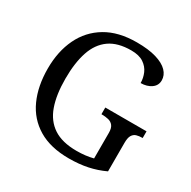

<svg xmlns="http://www.w3.org/2000/svg" viewBox="-163 -881 1040 1047"><g transform="rotate(30 357.0 -357.0)"><path d="M400.9 9.8Q285.2 9.8 208.7 -36.1Q132.3 -82 94.7 -164.8Q57.1 -247.6 57.1 -357.9Q57.1 -465.8 96.7 -548.3Q136.2 -630.9 214.1 -677.5Q292 -724.1 407.2 -724.1Q481 -724.1 530 -709.5Q579.1 -694.8 603.5 -669.4Q627.9 -644 627.9 -611.8Q627.9 -579.6 601.1 -560.8Q574.2 -542 535.2 -542Q535.2 -573.2 522.5 -602.8Q509.8 -632.3 481 -651.6Q452.1 -670.9 402.8 -670.9Q317.9 -670.9 266.4 -634.3Q214.8 -597.7 191.4 -527.8Q168 -458 168 -357.9Q168 -257.8 192.4 -188.5Q216.8 -119.1 271.5 -83Q326.2 -46.9 417 -46.9Q474.1 -46.9 521 -59.1V-220.2Q521 -249.5 509.8 -264.2Q498.5 -278.8 479.7 -283.4Q460.9 -288.1 435.1 -288.1V-330.1H694.8V-288.1Q671.9 -288.1 656.2 -283.2Q640.6 -278.3 631.3 -262.9Q622.1 -247.6 622.1 -215.8V-36.1Q572.3 -12.7 518.8 -1.5Q465.3 9.8 400.9 9.8Z"/></g></svg>

Font: Satisar Sharada
Style: Regular
Weight: 400
Designer: Vinodh Rajan & Sunil Mahnoori
Version: 2.2